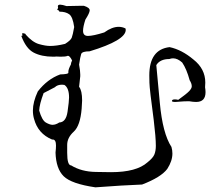

<svg xmlns="http://www.w3.org/2000/svg" viewBox="-20 -766 961 823"><path d="M389 37Q509 28 589 25Q670 -6 697 -42Q719 -76 719 -108Q719 -122 715 -136Q677 -194 665 -326Q653 -458 650 -487Q666 -513 706 -513Q714 -516 722 -516Q741 -516 761 -498Q780 -470 793 -422Q802 -408 802 -396Q802 -387 790.5 -375Q779 -363 744 -338Q736 -340 730 -340Q717 -340 717 -333Q717 -329 732 -329Q740 -329 753.5 -330.5Q767 -332 791 -332Q808 -329 821 -329Q861 -329 861 -371Q861 -380 859 -392L860 -412Q860 -471 809 -511Q759 -553 707 -564Q620 -554 620 -443Q620 -438 620.5 -411.5Q621 -385 639 -251Q648 -177 648 -141Q648 -120 642 -104.5Q636 -89 612 -70Q565 -28 456 -28Q451 -28 390 -29Q329 -30 285 -57Q268 -57 268 -111Q268 -114 268 -145Q268 -176 296 -201.5Q324 -227 330 -300L332 -335Q332 -378 319 -394L324 -439V-447Q324 -462 319 -489Q324 -523 328 -534.5Q332 -546 364 -546Q519 -593 519 -638L518 -644Q504 -651 489 -651Q460 -651 427 -627Q379 -612 357 -612Q336 -612 336 -634Q336 -651 346 -682Q364 -710 364.5 -721.5Q365 -733 340 -741H317L265 -740Q247 -746 238 -746Q228 -746 228 -739L229 -732L224 -722L227 -724Q230 -724 235 -716Q261 -716 276.5 -705Q292 -694 298 -650Q292 -616 287.5 -604.5Q283 -593 259 -578Q223 -569 195 -569Q175 -569 147 -577Q119 -585 90 -618V-619Q90 -622 78 -624Q75 -624 75 -621L76 -615Q76 -612 74 -612L71 -613Q91 -558 124.5 -540.5Q158 -523 208 -523H219L210 -528L214 -524L240 -523Q261 -523 268 -526L271 -527Q279 -527 289 -507Q284 -496 284 -491V-490Q273 -469 273 -459V-454Q273 -448 238 -447Q183 -427 142 -374Q121 -329 121 -292Q121 -273 126 -256Q143 -193 203 -168H206Q220 -168 220 -142Q220 -130 218 -112Q220 -43 253 -10.5Q286 22 389 37ZM205 -231Q194 -231 177 -240.5Q160 -250 148 -292Q149 -319 167 -367L215 -392Q226 -403 246 -403L256 -402Q276 -389 276 -348Q276 -332 269.5 -287Q263 -242 234 -241Q219 -231 205 -231Z"/></svg>

Font: Xiaobo Songti 小帛宋体
Style: Regular
Weight: 400
Version: Version 1.501;March 17, 2024;FontCreator 14.0.0.2814 64-bit